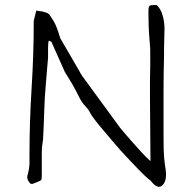

<svg xmlns="http://www.w3.org/2000/svg" viewBox="-20 -710 725 747"><path d="M616.2 -199.2Q616.2 -165 616.7 -131.8Q617.2 -98.6 622.1 -65.4Q624 -56.6 625 -47.4Q626 -38.1 626 -30.3Q626 -24.4 625 -16.6Q624 -8.8 620.6 -1.5Q617.2 5.9 611.8 11.2Q606.4 16.6 598.6 16.6Q590.8 16.6 582 9.8Q573.2 2.9 566.4 -6.8Q546.9 -21.5 523.4 -45.9Q500 -70.3 474.1 -97.7Q448.2 -125 424.3 -153.3Q400.4 -181.6 380.4 -205.1Q360.4 -228.5 347.7 -245.6Q335 -262.7 333 -266.6Q326.2 -282.2 312.5 -296.4Q298.8 -310.5 289.1 -330.1Q277.3 -354.5 262.7 -379.9Q248 -405.3 232.4 -429.7L179.7 -547.9Q175.8 -548.8 173.8 -550.3Q171.9 -551.8 169.9 -551.8Q168 -545.9 167.5 -537.6Q167 -529.3 167 -521.5V-485.4Q165 -460.9 162.6 -434.6Q160.2 -408.2 158.2 -380.9Q153.3 -327.1 151.9 -273.4Q150.4 -219.7 147.5 -167Q145.5 -155.3 144 -142.6Q142.6 -129.9 142.6 -116.2V-66.4Q142.6 -48.8 142.6 -33.2Q142.6 -17.6 141.6 -12.7Q139.6 -8.8 139.6 -8.8Q138.7 -7.8 133.3 -5.4Q127.9 -2.9 122.1 -0.5Q116.2 2 110.8 3.9Q105.5 5.9 104.5 5.9Q97.7 5.9 91.8 -3.4Q85.9 -12.7 85.9 -20.5Q85.9 -27.3 87.9 -30.3Q87.9 -31.2 89.8 -39.1Q91.8 -45.9 92.8 -53.2Q93.8 -60.5 94.7 -70.3V-104.5Q94.7 -236.3 103 -367.7Q111.3 -499 111.3 -628.9L121.1 -668.9Q130.9 -667 131.8 -667Q136.7 -666 139.2 -666Q141.6 -666 142.6 -666Q148.4 -664.1 157.7 -661.6Q167 -659.2 172.9 -652.3Q181.6 -639.6 187.5 -629.9Q193.4 -620.1 197.8 -609.9Q202.1 -599.6 206.1 -587.9Q210 -576.2 214.8 -560.5Q232.4 -530.3 251.5 -497.6Q270.5 -464.8 289.1 -432.6Q293 -424.8 300.8 -413.1L447.3 -212.9Q447.3 -212.9 459.5 -198.2Q471.7 -183.6 490.2 -162.6Q508.8 -141.6 528.8 -119.6Q548.8 -97.7 565.4 -83V-88.9Q565.4 -147.5 564.5 -205.1Q563.5 -262.7 563.5 -322.3V-401.4Q564.5 -424.8 564.5 -450.7Q564.5 -476.6 564.5 -513.7Q564.5 -524.4 562 -551.8Q559.6 -579.1 558.6 -604Q557.6 -628.9 557.6 -648.4Q557.6 -654.3 557.6 -669.4Q557.6 -684.6 563.5 -688.5Q564.5 -689.5 569.3 -689.5Q573.2 -690.4 577.1 -690.4H589.8Q603.5 -676.8 609.9 -658.7Q616.2 -640.6 618.2 -625Q620.1 -609.4 620.1 -597.7Q620.1 -592.8 619.6 -582Q619.1 -571.3 619.1 -558.6Q618.2 -538.1 618.2 -518.1Q618.2 -498 618.2 -492.2Q616.2 -419.9 616.2 -345.7Q616.2 -271.5 616.2 -199.2Z"/></svg>

Font: ToneOZ-YinPZ-Tsuipita-TC
Style: Regular
Weight: 400
Designer: ÂÆ£ÂøóÂáåJeffrey Xuan(jeffreyx@gmail.com, ToneOZ.com) ÈòøÂù§(cjkFonts)
Foundry: ToneOZ
Version: Version 0.24071